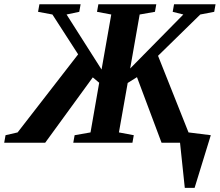

<svg xmlns="http://www.w3.org/2000/svg" viewBox="-77 -675 1040 908"><path d="M774.4 0H687L570.8 -310.1L526.9 -282.7L485.4 -48.8L555.7 -35.6L549.3 0H269.5L275.9 -35.6L351.1 -48.8L392.1 -283.7L361.8 -309.1L136.7 0H-57.1L-50.8 -35.6L6.3 -48.8L292.5 -418L170.9 -606.4L103 -619.1L109.4 -654.8H304.2L297.9 -619.1L237.8 -606.4L403.3 -346.2L449.2 -606.4L381.8 -619.1L388.2 -654.8H662.1L655.8 -619.1L583.5 -606.4L538.6 -351.1L790 -606.4L739.7 -619.1L746.1 -654.8H942.4L936 -619.1L870.1 -606.4L670.4 -411.1L814.5 -48.8L919.9 -35.6L843.3 213.4H796.9Z"/></svg>

Font: Tinos
Style: Bold Italic
Weight: 700
Italic angle: -16.333°
Designer: Steve Matteson
Foundry: Monotype Imaging Inc.
Version: Version 1.23